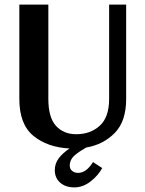

<svg xmlns="http://www.w3.org/2000/svg" viewBox="-20 -633 631 834"><path d="M528 -613V-203Q528 -106 478.5 -55.5Q429 -5 354 8L328 24Q302 41 292.5 55Q283 69 283 86Q283 101 293.5 109.5Q304 118 319 118Q355 118 384 71L424 97Q406 130 373 155.5Q340 181 303 181Q265 181 241.5 160.5Q218 140 218 106Q218 78 234.5 55.5Q251 33 282 12Q186 7 125 -43Q64 -93 64 -203V-613H190V-203Q190 -123 223 -86.5Q256 -50 311 -50Q373 -50 413.5 -87Q454 -124 454 -203V-613Z"/></svg>

Font: Arya
Style: Bold
Weight: 700
Designer: Eduardo Rodriguez Tunni, Modular Infotech
Foundry: Eduardo Rodriguez Tunni, Modular Infotech
Version: Version 1.002